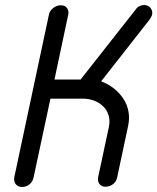

<svg xmlns="http://www.w3.org/2000/svg" viewBox="-20 -744 627 765"><path d="M114 -38Q111 -21 98 -10Q85 1 68 1Q52 1 43 -10Q34 -21 37 -38L175 -686Q178 -701 192 -712Q206 -723 222 -723Q239 -723 247 -712Q255 -701 252 -686L197 -427H301L519 -704Q526 -715 535.5 -719.5Q545 -724 554 -724Q570 -724 579.5 -712.5Q589 -701 586 -686Q584 -677 575 -665L576 -666L383 -420Q412 -409 434.5 -391Q457 -373 472 -350Q487 -327 492 -299Q497 -271 490 -240L447 -38Q444 -21 430.5 -10.5Q417 0 400 0Q385 0 376.5 -10.5Q368 -21 371 -38L414 -239Q419 -264 412.5 -285Q406 -306 391 -320.5Q376 -335 355 -343Q334 -351 310 -351H181Z"/></svg>

Font: VDS Compensated
Style: Light Italic
Weight: 300
Italic angle: -12°
Designer: artmaker
Foundry: artmaker
Version: Version 1.000 2012 initial release